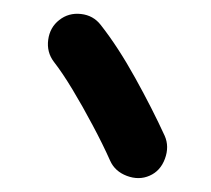

<svg xmlns="http://www.w3.org/2000/svg" viewBox="-20 -787 308 280"><path d="M66.4 -757.8Q80.1 -768.6 98.1 -766.6Q116.2 -764.6 127 -750.5Q152.3 -718.3 177.2 -673.3Q202.1 -628.4 220.2 -588.9Q227.1 -573.2 220.5 -555.4Q213.9 -537.6 198.2 -530.8Q182.6 -523.9 165 -530.5Q147.5 -537.1 140.6 -552.7Q129.9 -576.7 115.2 -604.2Q100.6 -631.8 85.7 -656.5Q70.8 -681.2 58.6 -696.8Q47.9 -710.9 50.3 -729Q52.7 -747.1 66.4 -757.8Z"/></svg>

Font: Mikhak Black
Style: Regular
Weight: 900
Designer: Amin Abedi
Version: Version 3.3